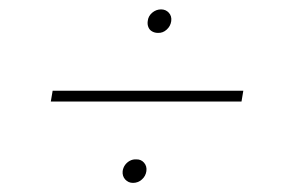

<svg xmlns="http://www.w3.org/2000/svg" viewBox="-20 -492 628 415"><path d="M505.9 -295.9 502 -272.5H89.8L93.8 -295.9ZM267.6 -96.7Q257.3 -96.7 250.7 -104Q244.1 -111.3 245.1 -122.1Q246.1 -129.4 250.2 -135.3Q254.4 -141.1 260.7 -144.5Q267.1 -147.9 274.4 -147.5Q284.7 -147.9 291.3 -140.4Q297.9 -132.8 296.4 -122.1Q294.9 -111.3 286.6 -104Q278.3 -96.7 267.6 -96.7ZM321.3 -420.9Q314.5 -420.9 308.8 -424.1Q303.2 -427.2 300.8 -433.1Q298.3 -439 299.3 -446.3Q300.3 -457 308.8 -464.4Q317.4 -471.7 328.1 -471.7Q338.4 -471.7 345 -464.4Q351.6 -457 350.1 -446.3Q348.6 -435.5 340.3 -428Q332 -420.4 321.3 -420.9Z"/></svg>

Font: Inter 28pt Thin
Style: Italic
Weight: 250
Italic angle: -9.3988°
Designer: Rasmus Andersson
Foundry: rsms
Version: Version 4.001;git-66647c0bb